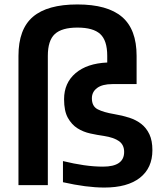

<svg xmlns="http://www.w3.org/2000/svg" viewBox="-20 -832 727 863"><path d="M63 -581Q63 -701 128 -756.5Q193 -812 328 -812Q463 -812 528.5 -756Q594 -700 594 -581V-454H485Q440 -454 416.5 -436.5Q393 -419 393 -390Q393 -354 419.5 -340.5Q446 -327 494 -319Q530 -313 561 -303Q592 -293 615 -275Q638 -257 651.5 -228.5Q665 -200 665 -157Q665 -77 609 -33Q553 11 449 11Q369 11 263 -13V-108Q312 -96 357 -89.5Q402 -83 443 -83Q538 -83 538 -149Q538 -181 515 -197.5Q492 -214 447 -221Q418 -225 386 -232Q354 -239 328 -255.5Q302 -272 285 -302.5Q268 -333 268 -386Q268 -459 319.5 -503Q371 -547 462 -551V-581Q462 -650 430.5 -679Q399 -708 328 -708Q258 -708 226.5 -679Q195 -650 195 -581V0H63Z"/></svg>

Font: Encode Sans Narrow
Style: SemiBold
Weight: 600
Designer: Pablo Impallari, Andres Torresi
Foundry: Pablo Impallari, Andres Torresi
Version: Version 1.000; ttfautohint (v1.00) -l 8 -r 50 -G 200 -x 14 -